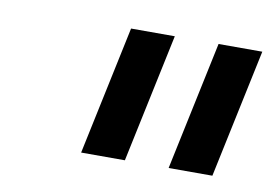

<svg xmlns="http://www.w3.org/2000/svg" viewBox="-43 -807 554 389"><g transform="rotate(10 234.5 -612.5)"><path d="M143 -480 199 -745H289L233 -480ZM323 -480 379 -745H469L413 -480Z"/></g></svg>

Font: Plus Jakarta Display
Style: Italic
Weight: 400
Italic angle: -12°
Designer: Gumpita Rahayu
Foundry: Tokotype Studio
Version: Version 1.000